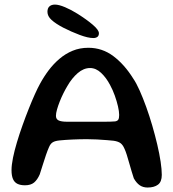

<svg xmlns="http://www.w3.org/2000/svg" viewBox="-20 -818 774 858"><path d="M639.5 20Q619 20 604.2 9.8Q589.5 -0.5 578 -21Q573.5 -34.5 568 -52.8Q562.5 -71 557.2 -90Q552 -109 546.5 -126.2Q541 -143.5 535.5 -155Q528.5 -171 518.2 -178.5Q508 -186 488 -189Q478 -190 457.8 -191.8Q437.5 -193.5 413.5 -194.8Q389.5 -196 368.5 -196Q336.5 -196 303.5 -194.5Q270.5 -193 246.5 -190.5Q226 -188.5 215.8 -182.2Q205.5 -176 199 -160.5Q192.5 -146 185.5 -125.5Q178.5 -105 171.5 -82.5Q164.5 -60 157.5 -38.5Q147 -14.5 132.2 -2.2Q117.5 10 91.5 10Q71.5 10 58 3.5Q44.5 -3 38 -18Q31.5 -33 31.5 -57.5Q31.5 -80.5 38 -112.8Q44.5 -145 55.8 -182.5Q67 -220 80.8 -258.5Q94.5 -297 108.8 -332.8Q123 -368.5 136 -397.2Q149 -426 158.5 -443Q175.5 -474.5 197.2 -503.5Q219 -532.5 245.8 -555.2Q272.5 -578 304.5 -591.2Q336.5 -604.5 375 -604.5Q437 -604.5 486.8 -567Q536.5 -529.5 575 -467.5Q589.5 -446.5 604.2 -413.2Q619 -380 633.5 -339.8Q648 -299.5 660.5 -256.5Q673 -213.5 682.8 -172Q692.5 -130.5 697.8 -95.5Q703 -60.5 703 -36.5Q703 -5.5 686 7.2Q669 20 639.5 20ZM494.5 -275.5Q505.5 -277.5 509 -284Q512.5 -290.5 512.5 -304.5Q512.5 -320 507.2 -342.8Q502 -365.5 493 -390.8Q484 -416 472 -438Q455 -470.5 432 -492.2Q409 -514 382.5 -514Q353.5 -514 327.2 -491.2Q301 -468.5 281 -433.5Q272.5 -419.5 263.5 -401.5Q254.5 -383.5 247 -364.5Q239.5 -345.5 234.8 -328.8Q230 -312 230 -300.5Q230 -285.5 242 -279.8Q254 -274 280.5 -274Q336.5 -274 377.5 -274Q418.5 -274 447.2 -274Q476 -274 494.5 -275.5ZM397 -648Q373.5 -648 336 -662Q298.5 -676 262.5 -694.5Q229 -712 210.5 -728.8Q192 -745.5 192 -765Q192 -781.5 201 -789.5Q210 -797.5 225.5 -797.5Q243 -797.5 270.8 -785.8Q298.5 -774 325.5 -757Q367 -731 394.5 -707.5Q422 -684 422 -669.5Q422 -658 415 -653Q408 -648 397 -648Z"/></svg>

Font: Gluten
Style: Regular
Weight: 400
Designer: Tyler Finck
Foundry: Etcetera Type Company
Version: Version 1.300